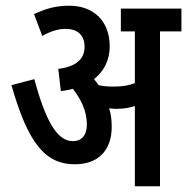

<svg xmlns="http://www.w3.org/2000/svg" viewBox="-20 -652 655 672"><path d="M371 -208C371 -233 368 -254 362 -273C371 -272 379 -271 387 -271C410 -271 431 -274 452 -281V0H540V-542H615V-622H403V-542H452V-361C428 -352 407 -349 377 -349C357 -349 342 -350 325 -354C320 -362 314 -369 309 -375C342 -401 364 -439 364 -490C364 -574 312 -632 222 -632C173 -632 140 -621 99 -603L128 -526C155 -542 184 -551 209 -551C253 -551 276 -528 276 -488C276 -444 244 -418 184 -411L193 -333C207 -335 221 -337 235 -341C262 -307 284 -265 284 -216C284 -179 266 -158 235 -158C177 -158 138 -236 100 -375L20 -354C78 -151 138 -77 242 -77C322 -77 371 -124 371 -208Z"/></svg>

Font: Noto Sans Devanagari UI ExtraCondensed Medium
Style: Regular
Weight: 500
Width: 2
Designer: Jelle Bosma - Monotype Design Team
Foundry: Monotype Imaging Inc.
Version: Version 2.003